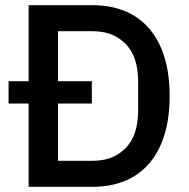

<svg xmlns="http://www.w3.org/2000/svg" viewBox="-20 -718 727 738"><path d="M90 -320H13V-406H90V-698H337Q404 -698 458.5 -676Q513 -654 551.5 -610.5Q590 -567 611 -501.5Q632 -436 632 -349Q632 -262 611 -196.5Q590 -131 551.5 -87.5Q513 -44 458.5 -22Q404 0 337 0H90ZM337 -100Q415 -100 463 -149Q511 -198 511 -293V-405Q511 -500 463 -549Q415 -598 337 -598H203V-406H333V-320H203V-100Z"/></svg>

Font: IBM Plex Thai Medium
Style: Regular
Weight: 500
Designer: Mike Abbink, Paul van der Laan, Pieter van Rosmalen, Ben Mitchell, Mark Frömberg
Foundry: Bold Monday
Version: Version 1.0